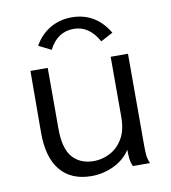

<svg xmlns="http://www.w3.org/2000/svg" viewBox="-76 -710 702 787"><g transform="rotate(-10 275.0 -316.5)"><path d="M243 11Q158 11 113 -43.5Q68 -98 69 -204L70 -457H142V-204Q142 -121 174 -84.5Q206 -48 263 -48Q298 -48 330.5 -65Q363 -82 383.5 -117Q404 -152 404 -206V-457H476V-71Q476 -53 477.5 -35.5Q479 -18 487 0H416Q408 -17 406.5 -35Q405 -53 405 -70Q381 -32 336.5 -10.5Q292 11 243 11ZM171 -527 119 -553Q144 -597 184 -620.5Q224 -644 274 -644Q374 -644 428 -553L377 -526Q339 -596 274 -596Q206 -596 171 -527Z"/></g></svg>

Font: Inconsolata SemiExpanded
Style: Regular
Weight: 400
Width: 6
Monospace: yes
Designer: Raph Levien, Cyreal, Brenton Simpson
Foundry: Raph Levien, Cyreal, Google
Version: Version 3.000; ttfautohint (v1.8.2.53-6de2)